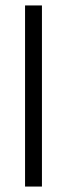

<svg xmlns="http://www.w3.org/2000/svg" viewBox="-20 -685 246 705"><path d="M134 -665V0H72V-665Z"/></svg>

Font: Blinker Light
Style: Regular
Weight: 300
Designer: Juergen Huber
Foundry: supertype
Version: Version 1.017;hotconv 1.0.117;makeotfexe 2.5.65602